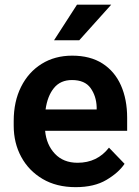

<svg xmlns="http://www.w3.org/2000/svg" viewBox="-20 -770 578 800"><path d="M295.4 9.8Q215.3 9.8 157.5 -24.4Q99.6 -58.6 68.4 -116.5Q37.1 -174.3 37.1 -246.1V-265.6Q37.1 -347.2 67.9 -408.4Q98.6 -469.7 153.6 -503.9Q208.5 -538.1 280.8 -538.1Q356 -538.1 407 -505.4Q458 -472.7 483.9 -414.3Q509.8 -356 509.8 -279.3V-225.1H168Q173.3 -167 208.7 -129.4Q244.1 -91.8 303.2 -91.8Q385.3 -91.8 434.1 -154.8L499 -87.4Q474.1 -50.3 423.3 -20.3Q372.6 9.8 295.4 9.8ZM279.8 -436.5Q231.9 -436.5 204.8 -403.3Q177.7 -370.1 169.9 -314H382.8V-323.7Q381.3 -369.6 357.4 -403.1Q333.5 -436.5 279.8 -436.5ZM205.1 -602.1 300.8 -750.5H443.4L310.1 -602.1Z"/></svg>

Font: Vazirmatn RD SemiBold
Style: Regular
Weight: 600
Designer: Saber Rastikerdar
Foundry: Saber Rastikerdar
Version: Version 32.102